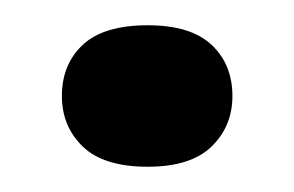

<svg xmlns="http://www.w3.org/2000/svg" viewBox="-20 -124 233 152"><path d="M97 8Q62 8 45.5 -8Q29 -24 29 -48Q29 -73 45.5 -88.5Q62 -104 97 -104Q131 -104 147.5 -88.5Q164 -73 164 -48Q164 -24 147.5 -8Q131 8 97 8Z"/></svg>

Font: Mona Sans Expanded Medium
Style: Regular
Weight: 500
Width: 7
Designer: Deni Anggara
Foundry: GitHub
Version: Version 2.000